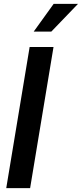

<svg xmlns="http://www.w3.org/2000/svg" viewBox="-20 -970 422 990"><path d="M255.9 -727.5 135.3 0H12.2L132.8 -727.5ZM153.8 -807.1 256.8 -950.2H382.3L244.6 -807.1Z"/></svg>

Font: Inter Display SemiBold
Style: Italic
Weight: 600
Italic angle: -9.39999°
Designer: Rasmus Andersson
Foundry: rsms
Version: Version 4.000;git-a52131595